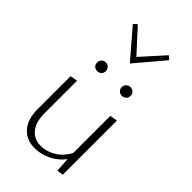

<svg xmlns="http://www.w3.org/2000/svg" viewBox="-258 -944 1032 1032"><g transform="rotate(45 258.0 -428.0)"><path d="M400 -842 263 -680 124 -842 144 -860 263 -730 380 -860ZM135 -560Q135 -574 144 -583.5Q153 -593 168 -593Q182 -593 191.5 -583.5Q201 -574 201 -560Q201 -545 191.5 -536Q182 -527 168 -527Q153 -527 144 -536Q135 -545 135 -560ZM322 -560Q322 -574 332 -583.5Q342 -593 356 -593Q370 -593 379.5 -583.5Q389 -574 389 -560Q389 -545 379.5 -536Q370 -527 356 -527Q341 -527 331.5 -536Q322 -545 322 -560ZM388 -407 431 -414V-3L395 3L390 -80Q359 -39 313.5 -17.5Q268 4 223 4Q160 4 123 -38Q86 -80 86 -154V-407L128 -414V-166Q128 -101 157 -64.5Q186 -28 238 -28Q280 -28 321 -52Q362 -76 388 -125Z"/></g></svg>

Font: EauTestText Light
Style: Regular
Weight: 300
Designer: Christian Thalmann (Catharsis Fonts)
Version: Version 0.001;PS 000.001;hotconv 1.0.88;makeotf.lib2.5.64775